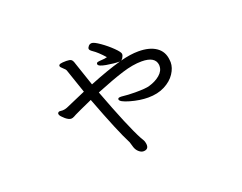

<svg xmlns="http://www.w3.org/2000/svg" viewBox="-96 -704 1192 947"><g transform="rotate(-20 500.0 -230.5)"><path d="M654 -356Q608 -356 550.5 -338Q493 -320 404 -284Q480 -81 522 -2Q524 1 528.5 8.5Q533 16 535 22Q538 33 538 40Q538 64 512 64Q502 64 491.5 56Q481 48 475 36Q471 28 468.5 17.5Q466 7 463 -1Q426 -72 354 -263Q282 -231 260 -220Q258 -219 249 -214Q240 -209 232 -209Q220 -209 203 -223Q202 -224 191 -234.5Q180 -245 180 -253V-255Q183 -263 191 -263L207 -262Q212 -262 218.5 -263.5Q225 -265 230 -267Q305 -300 336 -313Q320 -358 293 -439Q291 -446 278.5 -456.5Q266 -467 266 -473Q266 -480 275.5 -482.5Q285 -485 306 -485Q324 -485 331.5 -480Q339 -475 344 -457Q355 -423 386 -333Q485 -373 554 -392Q524 -392 484 -399Q444 -406 444 -418V-420Q445 -426 452 -427.5Q459 -429 476 -430Q487 -430 501 -434Q469 -470 445 -486Q430 -496 430 -504Q430 -509 436.5 -517Q443 -525 454 -525Q466 -525 496 -504Q526 -483 551.5 -458Q577 -433 577 -423Q577 -414 570 -403Q566 -397 561 -394Q614 -408 656 -408Q714 -408 748.5 -384.5Q783 -361 787 -316Q788 -312 788 -303Q788 -274 768.5 -244.5Q749 -215 712 -196Q675 -177 625 -177Q582 -177 532.5 -191Q483 -205 483 -219Q483 -227 496 -227H502Q536 -223 573 -223Q629 -223 648 -229Q683 -239 706.5 -259Q730 -279 730 -305V-310Q725 -356 654 -356Z"/></g></svg>

Font: Iansui
Style: Regular
Weight: 400
Designer: But Ko / Fontworks Inc.
Foundry: zi-hi.com / Fontworks Inc.
Version: Version 1.002